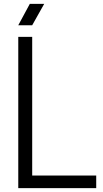

<svg xmlns="http://www.w3.org/2000/svg" viewBox="-20 -970 531 990"><path d="M476.1 0H74.2V-779.8H146V-64.9H476.1ZM133.8 -950.2H208L146 -839.8H74.2Z"/></svg>

Font: Cooper Hewitt
Style: Book
Weight: 705
Designer: Village Type and Design LLC
Foundry: Cooper Hewitt Smithsonian Design Museum
Version: 1.000